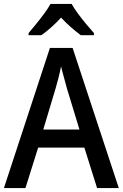

<svg xmlns="http://www.w3.org/2000/svg" viewBox="-20 -961 627 981"><path d="M476 0 411 -207H175L110 0H0L235 -716H351L587 0ZM322 -509Q317 -530 307 -564.5Q297 -599 292 -622Q287 -595 278.5 -562Q270 -529 264 -509L201 -299H386ZM346 -941Q358 -919 378 -892Q398 -865 419.5 -839Q441 -813 460 -792V-781H393Q370 -798 343.5 -821Q317 -844 292 -871Q240 -815 191 -781H126V-792Q144 -813 165.5 -839.5Q187 -866 206.5 -892.5Q226 -919 238 -941Z"/></svg>

Font: Noto Sans Sinhala UI SemiCondensed Medium
Style: Regular
Weight: 500
Width: 4
Designer: Jelle Bosma - Monotype Design Team
Foundry: Monotype Imaging Inc.
Version: Version 2.006; ttfautohint (v1.8.4.7-5d5b)